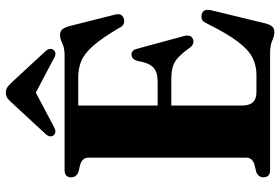

<svg xmlns="http://www.w3.org/2000/svg" viewBox="-170 -770 954 654"><g transform="rotate(-90 307.0 -443.0)"><path d="M30 -677.5Q30 -700 55.5 -700H446Q471 -700 486.5 -707.8Q502 -715.5 515 -715.5Q527.5 -715.5 534.2 -707.5Q541 -699.5 546 -680L584.5 -527Q590 -503.5 569.5 -498Q548 -492.5 538.5 -515Q504 -573 477.8 -602.8Q451.5 -632.5 426.5 -643Q401.5 -653.5 370.5 -653.5H274.5V-383H357Q388.5 -383 404.2 -397.8Q420 -412.5 426.5 -452Q432.5 -471.5 447.5 -472Q463.5 -472.5 468 -452.5L511.5 -292.5Q517 -268.5 500 -262.5Q483.5 -257 471.5 -273.5Q445 -311 424 -323.8Q403 -336.5 366.5 -336.5H274.5V-95Q274.5 -46.5 319.5 -46.5H379.5Q410.5 -46.5 437.2 -59.8Q464 -73 491.8 -109.5Q519.5 -146 554.5 -216Q563.5 -238 584 -233Q605.5 -228.5 599 -200.5L555.5 -20.5Q551 -1.5 544.2 6.5Q537.5 14.5 524 14.5Q511.5 14.5 495.5 7.2Q479.5 0 453.5 0H55.5Q30 0 30 -22.5Q30 -39.5 47.5 -47L74.5 -53.5Q97 -61.5 97 -81V-619Q97 -638.5 74.5 -646.5L47.5 -653Q30 -660.5 30 -677.5ZM205 -738Q185.5 -726 174.5 -736Q170 -740 169.5 -747.5Q169 -755 176.5 -763.5L280 -875.5Q290 -887 298 -893.5Q306 -900 318.5 -900Q331 -900 339 -893.5Q347 -887 357.5 -875.5L461 -763.5Q468 -755 467.5 -747.5Q467 -740 462.5 -736Q451.5 -725.5 432.5 -738L318.5 -798Z"/></g></svg>

Font: Fraunces 144pt Soft
Style: Bold
Weight: 700
Version: Version 1.000;[0bf87f6ff]